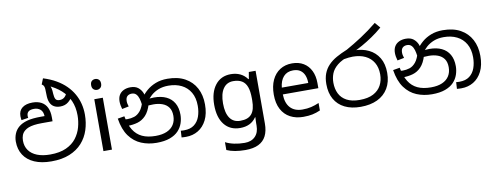

<svg xmlns="http://www.w3.org/2000/svg" viewBox="-80 -1274 5036 1953"><g transform="rotate(-10 2438.5 -298.0)"><path d="M359 11Q257 11 184.5 -20.5Q112 -52 74 -111Q36 -170 36 -250Q36 -292 51.5 -330.5Q67 -369 99 -396Q133 -425 188 -440Q243 -455 333 -455H369Q367 -502 341 -524Q315 -546 276 -546Q237 -546 218.5 -531Q200 -516 200 -487Q200 -482 200.5 -477Q201 -472 202 -466L131 -455Q130 -463 128.5 -473Q127 -483 127 -496Q127 -553 165.5 -582.5Q204 -612 271 -612Q325 -612 363 -591.5Q401 -571 420.5 -530.5Q440 -490 440 -430V-389H330Q282 -389 248 -384Q214 -379 191 -370Q168 -361 151 -347Q128 -328 118.5 -302.5Q109 -277 109 -246Q109 -188 139 -146Q169 -104 225 -82Q281 -60 359 -60Q458 -60 524.5 -90.5Q591 -121 629.5 -171.5Q668 -222 684.5 -282.5Q701 -343 701 -404Q701 -489 672 -555Q643 -621 587.5 -670.5Q532 -720 451 -755Q438 -761 424 -766Q410 -771 396 -776L420 -836Q494 -813 552 -779.5Q610 -746 652 -704Q694 -662 721.5 -613.5Q749 -565 762.5 -511Q776 -457 776 -399Q776 -315 752 -241Q728 -167 677.5 -110.5Q627 -54 548 -21.5Q469 11 359 11ZM544 -523Q506 -523 479.5 -538.5Q453 -554 439.5 -585.5Q426 -617 426 -664Q426 -706 424 -727Q422 -748 416 -758Q410 -768 398 -775L429 -800Q454 -784 468 -765.5Q482 -747 488 -722.5Q494 -698 495 -662Q497 -626 507.5 -607.5Q518 -589 549 -589Q578 -589 598 -605.5Q618 -622 634 -661L676 -611Q663 -580 629 -551.5Q595 -523 544 -523Z M985 -536V0H897V-536ZM942 -737Q962 -737 977.5 -723.5Q993 -710 993 -681Q993 -653 977.5 -639Q962 -625 942 -625Q920 -625 905 -639Q890 -653 890 -681Q890 -710 905 -723.5Q920 -737 942 -737Z M1446 11Q1361 11 1288.5 -19Q1216 -49 1166 -117Q1116 -185 1098 -300L1168 -312Q1184 -224 1218.5 -168.5Q1253 -113 1309.5 -86.5Q1366 -60 1448 -60Q1517 -60 1564 -80.5Q1611 -101 1635.5 -139.5Q1660 -178 1660 -231Q1660 -285 1636.5 -317.5Q1613 -350 1572 -365Q1531 -380 1480 -380Q1446 -380 1420 -377.5Q1394 -375 1368 -368L1373 -420Q1392 -429 1422 -438.5Q1452 -448 1498 -448Q1572 -448 1624.5 -423Q1677 -398 1705 -349Q1733 -300 1733 -229Q1733 -185 1718.5 -142Q1704 -99 1671.5 -64.5Q1639 -30 1583.5 -9.5Q1528 11 1446 11ZM1751 3Q1738 3 1727.5 2.5Q1717 2 1704 1L1708 -68Q1714 -67 1725.5 -66.5Q1737 -66 1742 -66Q1807 -66 1846.5 -96Q1886 -126 1904 -176.5Q1922 -227 1922 -288Q1922 -370 1889 -426.5Q1856 -483 1797.5 -512Q1739 -541 1662 -541Q1604 -541 1559.5 -523.5Q1515 -506 1482 -476.5Q1449 -447 1425 -410L1433 -392Q1411 -317 1373.5 -277.5Q1336 -238 1287.5 -224Q1239 -210 1183 -210Q1173 -210 1157.5 -212.5Q1142 -215 1130 -221L1131 -286Q1145 -282 1163.5 -280Q1182 -278 1194 -278Q1231 -278 1265.5 -289Q1300 -300 1329 -335Q1358 -370 1377 -443L1387 -467Q1412 -504 1450.5 -537Q1489 -570 1542.5 -591Q1596 -612 1664 -612Q1772 -612 1846 -571Q1920 -530 1958.5 -457.5Q1997 -385 1997 -289Q1997 -193 1964 -128Q1931 -63 1875.5 -30Q1820 3 1751 3ZM1280 -592Q1329 -592 1358.5 -568.5Q1388 -545 1402.5 -509Q1417 -473 1420 -434L1365 -398Q1361 -432 1352.5 -461Q1344 -490 1327 -508Q1310 -526 1281 -526Q1253 -526 1235.5 -510Q1218 -494 1218 -459Q1218 -443 1221.5 -429.5Q1225 -416 1229 -403L1159 -389Q1153 -409 1149.5 -429.5Q1146 -450 1146 -467Q1146 -508 1162.5 -535.5Q1179 -563 1209.5 -577.5Q1240 -592 1280 -592Z M2308 -546Q2361 -546 2403.5 -526Q2446 -506 2476 -465H2481L2493 -536H2563V9Q2563 85 2537 136.5Q2511 188 2458 214Q2405 240 2323 240Q2265 240 2216.5 231.5Q2168 223 2130 206V125Q2168 145 2219 156Q2270 167 2328 167Q2397 167 2436.5 126.5Q2476 86 2476 16V-5Q2476 -17 2477 -39.5Q2478 -62 2479 -71H2475Q2447 -30 2405.5 -10Q2364 10 2309 10Q2205 10 2146.5 -63Q2088 -136 2088 -267Q2088 -395 2146.5 -470.5Q2205 -546 2308 -546ZM2320 -472Q2253 -472 2216 -418.5Q2179 -365 2179 -266Q2179 -167 2215.5 -114.5Q2252 -62 2322 -62Q2363 -62 2392 -72.5Q2421 -83 2440 -105.5Q2459 -128 2468 -163Q2477 -198 2477 -246V-267Q2477 -340 2460.5 -385Q2444 -430 2409 -451Q2374 -472 2320 -472Z M2940 -546Q3009 -546 3058.5 -516Q3108 -486 3134.5 -431.5Q3161 -377 3161 -304V-251H2794Q2796 -160 2840.5 -112.5Q2885 -65 2965 -65Q3016 -65 3055.5 -74.5Q3095 -84 3137 -102V-25Q3096 -7 3056 1.5Q3016 10 2961 10Q2885 10 2826.5 -21Q2768 -52 2735.5 -113.5Q2703 -175 2703 -264Q2703 -352 2732.5 -415Q2762 -478 2815.5 -512Q2869 -546 2940 -546ZM2939 -474Q2876 -474 2839.5 -433.5Q2803 -393 2796 -321H3069Q3069 -367 3055 -401Q3041 -435 3012.5 -454.5Q2984 -474 2939 -474Z M3554 11Q3458 11 3389.5 -23Q3321 -57 3284.5 -121.5Q3248 -186 3248 -277Q3248 -339 3266 -386Q3284 -433 3318.5 -469Q3353 -505 3402.5 -533Q3452 -561 3514 -586Q3590 -628 3674.5 -683Q3759 -738 3841 -805L3889 -749Q3838 -705 3782 -667Q3726 -629 3672.5 -599Q3619 -569 3574 -550L3532 -521Q3447 -493 3401 -455Q3355 -417 3338 -372.5Q3321 -328 3321 -279Q3321 -215 3345.5 -165.5Q3370 -116 3422 -88Q3474 -60 3555 -60Q3642 -60 3697 -89Q3752 -118 3778.5 -168Q3805 -218 3805 -281Q3805 -352 3775 -402.5Q3745 -453 3690.5 -479.5Q3636 -506 3561 -506Q3541 -506 3517.5 -503.5Q3494 -501 3470.5 -496.5Q3447 -492 3426 -485L3501 -555Q3518 -562 3538 -564Q3558 -566 3585 -566Q3670 -566 3736 -534Q3802 -502 3840 -439Q3878 -376 3878 -283Q3878 -190 3838.5 -124Q3799 -58 3726.5 -23.5Q3654 11 3554 11Z M4290 11Q4205 11 4132.5 -19Q4060 -49 4010 -117Q3960 -185 3942 -300L4012 -312Q4028 -224 4062.5 -168.5Q4097 -113 4153.5 -86.5Q4210 -60 4292 -60Q4361 -60 4408 -80.5Q4455 -101 4479.5 -139.5Q4504 -178 4504 -231Q4504 -285 4480.5 -317.5Q4457 -350 4416 -365Q4375 -380 4324 -380Q4290 -380 4264 -377.5Q4238 -375 4212 -368L4217 -420Q4236 -429 4266 -438.5Q4296 -448 4342 -448Q4416 -448 4468.5 -423Q4521 -398 4549 -349Q4577 -300 4577 -229Q4577 -185 4562.5 -142Q4548 -99 4515.5 -64.5Q4483 -30 4427.5 -9.5Q4372 11 4290 11ZM4595 3Q4582 3 4571.5 2.5Q4561 2 4548 1L4552 -68Q4558 -67 4569.5 -66.5Q4581 -66 4586 -66Q4651 -66 4690.5 -96Q4730 -126 4748 -176.5Q4766 -227 4766 -288Q4766 -370 4733 -426.5Q4700 -483 4641.5 -512Q4583 -541 4506 -541Q4448 -541 4403.5 -523.5Q4359 -506 4326 -476.5Q4293 -447 4269 -410L4277 -392Q4255 -317 4217.5 -277.5Q4180 -238 4131.5 -224Q4083 -210 4027 -210Q4017 -210 4001.5 -212.5Q3986 -215 3974 -221L3975 -286Q3989 -282 4007.5 -280Q4026 -278 4038 -278Q4075 -278 4109.5 -289Q4144 -300 4173 -335Q4202 -370 4221 -443L4231 -467Q4256 -504 4294.5 -537Q4333 -570 4386.5 -591Q4440 -612 4508 -612Q4616 -612 4690 -571Q4764 -530 4802.5 -457.5Q4841 -385 4841 -289Q4841 -193 4808 -128Q4775 -63 4719.5 -30Q4664 3 4595 3ZM4124 -592Q4173 -592 4202.5 -568.5Q4232 -545 4246.5 -509Q4261 -473 4264 -434L4209 -398Q4205 -432 4196.5 -461Q4188 -490 4171 -508Q4154 -526 4125 -526Q4097 -526 4079.5 -510Q4062 -494 4062 -459Q4062 -443 4065.5 -429.5Q4069 -416 4073 -403L4003 -389Q3997 -409 3993.5 -429.5Q3990 -450 3990 -467Q3990 -508 4006.5 -535.5Q4023 -563 4053.5 -577.5Q4084 -592 4124 -592Z"/></g></svg>

Font: sinhala15
Style: Book
Weight: 400
Designer: Jelle Bosma - Monotype Design Team
Foundry: Monotype Imaging Inc.
Version: Version 2.003